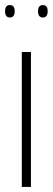

<svg xmlns="http://www.w3.org/2000/svg" viewBox="-37 -737 208 757"><path d="M49 0V-532H85V0ZM132 -668Q113 -668 113 -693Q113 -717 132 -717Q151 -717 151 -693Q151 -668 132 -668ZM2 -668Q-17 -668 -17 -693Q-17 -717 2 -717Q21 -717 21 -693Q21 -668 2 -668Z"/></svg>

Font: Georama Condensed ExtraLight
Style: Regular
Weight: 200
Width: 3
Designer: Jean-Baptiste Levee
Foundry: Production Type
Version: Version 1.000